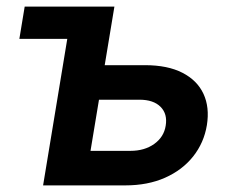

<svg xmlns="http://www.w3.org/2000/svg" viewBox="-20 -561 702 581"><path d="M38.6 -443.4 54.7 -541H247.1L231 -443.4ZM258.8 -363.8H418.5Q487.3 -363.8 532 -340.8Q576.7 -317.9 595.7 -277.1Q614.7 -236.3 606 -182.1Q597.2 -128.9 564.5 -87.6Q531.7 -46.4 479.5 -23.2Q427.2 0 358.9 0H110.4L199.7 -541H326.2L253.9 -104.5H374.5Q417.5 -104.5 446.8 -125.5Q476.1 -146.5 481.4 -180.7Q487.3 -216.3 465.8 -237.8Q444.3 -259.3 401.9 -259.3H241.2Z"/></svg>

Font: Inter 17pt SemiBold
Style: Italic
Weight: 600
Italic angle: -9.3988°
Version: Version 4.001;git-66647c0bb